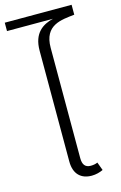

<svg xmlns="http://www.w3.org/2000/svg" viewBox="-147 -908 612 974"><g transform="rotate(-15 158.5 -421.0)"><path d="M334 -801V-853H-17V-809H224C169 -795 117 -763 117 -670V-88C117 -21 154 11 209 11C231 11 253 5 269 -3L253 -46C242 -41 230 -39 217 -39C188 -39 175 -56 175 -90V-670C175 -790 265 -793 334 -801Z"/></g></svg>

Font: FiraGO Light
Style: Regular
Weight: 300
Designer: bBox Type
Foundry: bBox Type GmbH
Version: Version 1.001;PS 001.001;hotconv 1.0.88;makeotf.lib2.5.64775